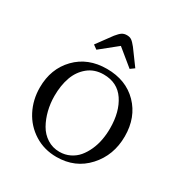

<svg xmlns="http://www.w3.org/2000/svg" viewBox="-151 -744 826 867"><g transform="rotate(30 261.5 -311.0)"><path d="M41 -228Q41 -325.7 102.3 -388.9Q163.6 -452.1 262.2 -452.1Q361.8 -452.1 422.9 -389.6Q483.9 -327.1 483.9 -228Q483.9 -129.4 421.9 -61.3Q359.9 6.8 262.2 6.8Q198.2 6.8 147.2 -25.1Q96.2 -57.1 68.6 -110.6Q41 -164.1 41 -228ZM117.2 -228Q117.2 -189.5 126.2 -153.1Q135.3 -116.7 152.3 -86.7Q169.4 -56.6 198 -38.3Q226.6 -20 262.2 -20Q291.5 -20 315.9 -32Q340.3 -43.9 356.9 -63.7Q373.5 -83.5 385.5 -110.1Q397.5 -136.7 402.8 -166Q408.2 -195.3 408.2 -226.1Q408.2 -312.5 371.1 -367.7Q334 -422.9 262.2 -422.9Q214.4 -422.9 180.9 -395.5Q147.5 -368.2 132.3 -325.2Q117.2 -282.2 117.2 -228ZM155.8 -518.1 213.9 -597.2Q228.5 -615.2 239 -622.1Q249.5 -628.9 264.2 -628.9Q278.8 -628.9 288.6 -622.3Q298.3 -615.7 313 -597.2L371.1 -518.1L350.1 -502.9L264.2 -573.2L176.8 -502.9Z"/></g></svg>

Font: Dehuti
Style: Book
Weight: 400
Version: Version 1.2